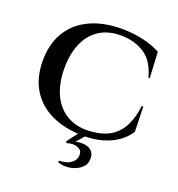

<svg xmlns="http://www.w3.org/2000/svg" viewBox="-145 -732 979 1056"><g transform="rotate(20 345.0 -204.0)"><path d="M645 -251 649 -105Q627 -70 590.5 -43.5Q554 -17 503.5 -2Q453 13 390 13Q282 12 203 -25Q124 -62 81.5 -132Q39 -202 39 -300Q39 -398 81 -468Q123 -538 202 -575.5Q281 -613 390 -613Q456 -613 516 -599Q576 -585 617 -562L625 -410H617Q593 -502 534.5 -539.5Q476 -577 396 -577Q321 -577 269.5 -543Q218 -509 191.5 -447Q165 -385 165 -302Q165 -218 192 -155.5Q219 -93 269.5 -59Q320 -25 390 -23Q462 -23 513.5 -46Q565 -69 595.5 -119.5Q626 -170 636 -251ZM360 10H402L360 59Q373 54 392 53.5Q411 53 429 58.5Q447 64 459 78.5Q471 93 470 119Q470 152 445 173.5Q420 195 383.5 202Q347 209 310 197L311 187Q332 187 354 180.5Q376 174 391 158.5Q406 143 407 118Q407 97 392 87Q377 77 356 76Q335 75 317 83Q317 83 314.5 78Q312 73 312 73Z"/></g></svg>

Font: Cinzel SemiBold
Style: Regular
Weight: 600
Designer: Natanael Gama
Version: Version 2.000